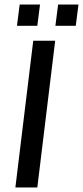

<svg xmlns="http://www.w3.org/2000/svg" viewBox="-20 -829 367 849"><path d="M145 0 224 -649H127L48 0ZM145 -715 157 -809H67L55 -715ZM315 -715 327 -809H237L225 -715Z"/></svg>

Font: Gamestation Display
Style: Italic
Weight: 400
Designer: Jonas Hecksher
Foundry: Jonas Hecksher, Playtypeª, e-types AS
Version: Version 1.003